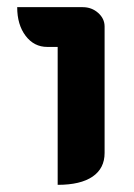

<svg xmlns="http://www.w3.org/2000/svg" viewBox="-20 -910 374 536"><path d="M141 -779H112Q75 -779 51.5 -810Q28 -841 28 -890H211Q236 -890 254 -874Q272 -858 272 -836V-483Q272 -440 238.5 -417Q205 -394 141 -394Z"/></svg>

Font: K2D
Style: Bold
Weight: 700
Designer: Katatrad Aksorn Co.,Ltd.
Foundry: Cadson Demak Co.,Ltd.
Version: Version 1.000; ttfautohint (v1.6)